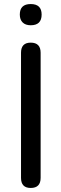

<svg xmlns="http://www.w3.org/2000/svg" viewBox="-20 -923 304 950"><path d="M132 7Q84 7 84 -43V-662Q84 -712 132 -712Q181 -712 181 -662V-43Q181 7 132 7ZM132 -798Q106 -798 92 -812Q78 -826 78 -851Q78 -903 132 -903Q186 -903 186 -851Q186 -798 132 -798Z"/></svg>

Font: Chiron GoRound TC
Style: Regular
Weight: 400
Designer: Ryoko NISHIZUKA 西塚涼子 (kana, bopomofo & ideographs); Paul D. Hunt (Latin, Greek & Cyrillic); Sandoll Communications 산돌커뮤니
Foundry: Adobe
Version: Version 1.000;hotconv 1.1.1;makeotfexe 2.6.0